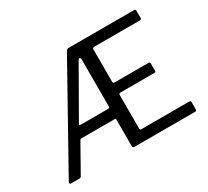

<svg xmlns="http://www.w3.org/2000/svg" viewBox="-145 -972 1299 1201"><g transform="rotate(-30 504.0 -371.0)"><path d="M949 -74Q961 -74 961 -64V-11Q961 -6 958.5 -3Q956 0 950 0H513Q499 0 499 -14V-205Q499 -212 491 -212H252Q243 -212 239 -204L129 -9Q127 -5 123.5 -2.5Q120 0 113 0H53Q47 0 45 -4.5Q43 -9 47 -17L444 -728Q448 -735 452.5 -738.5Q457 -742 466 -742H938Q948 -742 948 -731V-680Q948 -668 935 -668H607Q594 -668 594 -656V-422Q594 -411 606 -411H850Q861 -411 861 -400V-347Q861 -343 859 -340.5Q857 -338 850 -338H605Q594 -338 594 -327V-84Q594 -74 604 -74H949ZM488 -288Q499 -288 499 -300V-639Q498 -652 491 -652.5Q484 -653 477 -638L283 -299Q276 -288 287 -288H488Z"/></g></svg>

Font: Libre Franklin
Style: Regular
Weight: 400
Designer: Pablo Impallari, Rodrigo Fuenzalida, Nhung Nguyen
Foundry: Impallari Type
Version: Version 3.000